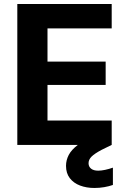

<svg xmlns="http://www.w3.org/2000/svg" viewBox="-20 -720 627 954"><path d="M66 0V-700H535V-579H216V-414H505V-298H216V-121H535V0ZM449 214Q410 214 378 202Q346 190 327 165.5Q308 141 308 104Q308 76 321.5 50Q335 24 368 -1Q401 -26 460 -50L503 -69L535 0L486 24Q450 43 435 58Q420 73 420 91Q420 108 432.5 118Q445 128 468 128Q483 128 502 124Q521 120 541 113V199Q521 206 497.5 210Q474 214 449 214Z"/></svg>

Font: DM Sans 18pt Black
Style: Regular
Weight: 900
Designer: Colophon Foundry, Jonny Pinhorn
Foundry: Colophon Foundry
Version: Version 4.004;gftools[0.9.30]